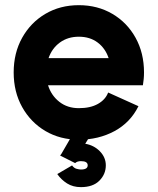

<svg xmlns="http://www.w3.org/2000/svg" viewBox="-20 -541 625 761"><path d="M408.7 -174.3 528.8 -120.1Q496.6 -55.2 433.6 -21.2Q370.6 12.7 292.5 12.7Q218.3 12.7 159.9 -21.7Q101.6 -56.2 67.9 -116.5Q34.2 -176.8 34.2 -253.9Q34.2 -331.1 67.9 -391.4Q101.6 -451.7 159.9 -486.1Q218.3 -520.5 292.5 -520.5Q366.7 -520.5 425.3 -486.1Q483.9 -451.7 517.3 -391.4Q550.8 -331.1 550.8 -253.9Q550.8 -240.7 549.6 -228Q548.3 -215.3 546.4 -203.1H170.4Q183.1 -162.6 215.1 -137.5Q247.1 -112.3 292.5 -112.3Q338.4 -112.3 368.2 -129.2Q397.9 -146 408.7 -174.3ZM292.5 -395.5Q249 -395.5 217.5 -372.6Q186 -349.6 172.4 -310.5H410.6Q397.5 -349.6 366.9 -372.6Q336.4 -395.5 292.5 -395.5ZM207 148.9 265.6 114.7Q273.4 125.5 283.9 128.2Q294.4 130.9 300.8 130.9Q327.6 130.9 327.6 114.3Q327.6 97.7 300.8 97.7Q285.6 97.7 277.8 105.5L218.8 75.7H219.2L218.3 75.2Q220.7 72.3 222.7 69.8L263.2 0H335.4L317.9 28.8Q352.5 34.7 376 58.8Q399.4 83 399.4 114.3Q399.4 149.4 374 175Q348.6 200.7 300.8 200.7Q269 200.7 245.8 186Q222.7 171.4 207 148.9Z"/></svg>

Font: Giphurs
Style: Bold
Weight: 700
Version: Version 0.920; ttfautohint (v1.8.4.7-5d5b)